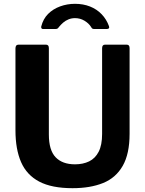

<svg xmlns="http://www.w3.org/2000/svg" viewBox="-20 -976 761 1006"><path d="M659 -275Q659 -170 623 -107Q587 -44 520 -17Q453 10 360 10Q251 10 185.5 -24.5Q120 -59 90.5 -126.5Q61 -194 61 -293V-722Q61 -742 77 -742H221Q236 -742 236 -724V-271Q236 -189 271.5 -152Q307 -115 373 -115Q415 -115 447 -130.5Q479 -146 497 -181Q515 -216 515 -274V-723Q515 -742 530 -742H644Q659 -742 659 -724V-275ZM539 -824H474Q469 -824 465 -825.5Q461 -827 457 -835Q445 -854 422.5 -867.5Q400 -881 373 -881Q355 -881 339 -874.5Q323 -868 311 -857.5Q299 -847 290 -836Q285 -829 281.5 -826.5Q278 -824 270 -824H205Q199 -824 197 -828.5Q195 -833 196 -837Q206 -877 232 -903Q258 -929 295 -942.5Q332 -956 373 -956Q416 -956 451.5 -942Q487 -928 512.5 -901.5Q538 -875 551 -839Q556 -824 539 -824Z"/></svg>

Font: Libre Franklin
Style: Bold
Weight: 700
Designer: Pablo Impallari, Rodrigo Fuenzalida, Nhung Nguyen
Foundry: Impallari Type
Version: Version 3.000